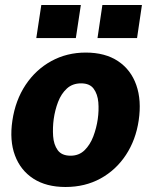

<svg xmlns="http://www.w3.org/2000/svg" viewBox="-20 -737 604 767"><path d="M241.5 10Q165 10 113.5 -23.2Q62 -56.5 39.8 -116Q17.5 -175.5 29.5 -255.5Q41.5 -336.5 82.2 -397.8Q123 -459 185 -493Q247 -527 322.5 -527Q400 -527 451.5 -492.8Q503 -458.5 524.5 -397.2Q546 -336 534 -255.5Q522.5 -178 483 -118Q443.5 -58 381.8 -24Q320 10 241.5 10ZM262 -115Q295.5 -115 317.8 -136.8Q340 -158.5 352.8 -192.2Q365.5 -226 370.5 -261Q375.5 -295.5 372.8 -328.2Q370 -361 354.2 -382.5Q338.5 -404 304 -404Q269.5 -404 247 -383.2Q224.5 -362.5 212 -329.8Q199.5 -297 194.5 -261Q190 -227 192.2 -193.2Q194.5 -159.5 210.5 -137.2Q226.5 -115 262 -115ZM369.5 -585 389 -717H547L527.5 -585ZM125 -585 145 -717H303L283 -585Z"/></svg>

Font: Public Sans ExtraBold
Style: Italic
Weight: 800
Italic angle: -8°
Designer: The Public Sans project authors (U.S. Web Design System). Libre Franklin designed by Pablo Impallari and Rodrigo Fuenzal
Version: Version 1.007; ttfautohint (v1.8.1) -l 8 -r 50 -G 200 -x 14 